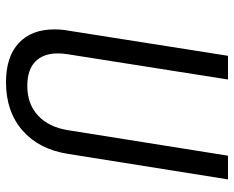

<svg xmlns="http://www.w3.org/2000/svg" viewBox="-90 -680 780 640"><g transform="rotate(90 300.0 -360.0)"><path d="M78 -151Q78 -176 82 -197L166 -730H245L161 -197Q158 -179 158 -163Q158 -114 185.5 -87.5Q213 -61 266 -61Q327 -61 365.5 -97Q404 -133 414 -197L499 -730H578L493 -197Q478 -100 415 -45Q352 10 254 10Q169 10 123.5 -32.5Q78 -75 78 -151Z"/></g></svg>

Font: JetBrains Mono Semi Light
Style: Italic
Weight: 350
Italic angle: -9°
Monospace: yes
Designer: Philipp Nurullin, Konstantin Bulenkov
Foundry: JetBrains
Version: 2.002